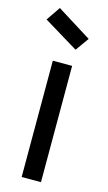

<svg xmlns="http://www.w3.org/2000/svg" viewBox="-122 -831 491 874"><g transform="rotate(15 123.0 -394.0)"><path d="M77 -548H168V0H77ZM46 -788 209 -686 164 -623 1 -722Z"/></g></svg>

Font: Poppins
Style: Regular
Weight: 400
Designer: Ninad Kale (Devanagari), Jonny Pinhorn (Latin)
Foundry: Indian Type Foundry
Version: Version 3.002 2017